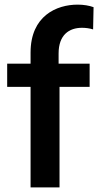

<svg xmlns="http://www.w3.org/2000/svg" viewBox="-20 -809 424 829"><path d="M112 -582V-534H11V-434H112V0H237V-434H367V-534H233V-578C233 -659 279 -689 334 -689C349 -689 366 -687 382 -682L384 -778C365 -785 341 -789 315 -789C225 -789 112 -741 112 -582Z"/></svg>

Font: Chess Sans SemiBold
Style: Regular
Weight: 600
Designer: Wolf Bōese
Foundry: Wolf Bōese
Version: Version 7.223;Glyphs 3.3 (3306)